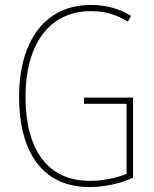

<svg xmlns="http://www.w3.org/2000/svg" viewBox="-20 -745 620 775"><path d="M319 -351V-326H491V-43C450 -27 397 -15 342 -15C170 -15 83 -144 83 -355C83 -555 171 -700 347 -700C395 -700 444 -690 496 -658L509 -681C456 -713 403 -725 347 -725C156 -725 57 -572 57 -354C57 -136 148 10 341 10C397 10 463 -2 517 -28V-351Z"/></svg>

Font: Noto Sans Thai Looped Condensed Thin
Style: Regular
Weight: 100
Width: 3
Designer: Sasikarn Vongin, Ben Mitchell
Foundry: The Fontpad Ltd
Version: Version 1.001